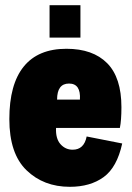

<svg xmlns="http://www.w3.org/2000/svg" viewBox="-20 -710 507 740"><path d="M451 -157Q431 -65 379.5 -27.5Q328 10 249 10Q148 10 82 -54Q16 -118 16 -251Q16 -385 71.5 -453.5Q127 -522 236 -522Q338 -522 393 -466.5Q448 -411 448 -297Q448 -246 442 -217H196Q194 -176 213 -154.5Q232 -133 260 -133Q304 -133 314 -184ZM200 -326H288Q292 -388 246 -388Q200 -388 200 -326ZM171 -690H290V-565H171Z"/></svg>

Font: Decalotype Black
Style: Regular
Weight: 900
Designer: Alfredo Marco Pradil
Foundry: Alfredo Marco Pradil
Version: Version 1.0